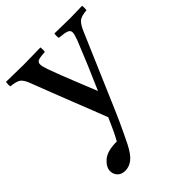

<svg xmlns="http://www.w3.org/2000/svg" viewBox="-224 -587 953 953"><g transform="rotate(-45 252.5 -110.5)"><path d="M94 255Q67 255 52.5 239.5Q38 224 38 203Q38 175 68 148.5Q98 122 166 122Q179 99 191.5 72.5Q204 46 221 7Q210 -21 193 -65Q176 -109 154.5 -162.5Q133 -216 111 -273.5Q89 -331 68 -385Q56 -417 41.5 -429Q27 -441 -14 -445Q-17 -459 -14 -476Q15 -476 45 -475Q75 -474 107 -474Q136 -474 170 -475Q204 -476 228 -476Q230 -461 228 -445Q194 -443 180.5 -438Q167 -433 167 -418Q167 -404 177 -375Q203 -304 227.5 -244Q252 -184 277 -121Q309 -194 333.5 -252Q358 -310 383 -373Q394 -402 394 -416Q394 -430 379 -436Q364 -442 326 -445Q323 -461 326 -476Q351 -476 377.5 -475Q404 -474 434 -474Q454 -474 477.5 -475Q501 -476 520 -476Q523 -461 520 -445Q478 -442 463 -426.5Q448 -411 435 -380L264 19Q259 31 246 59.5Q233 88 218.5 118.5Q204 149 194 169Q169 218 145 236.5Q121 255 94 255Z"/></g></svg>

Font: Tiro Telugu
Style: Regular
Weight: 400
Designer: Telugu: John Hudson & Fiona Ross. Latin: John Hudson.
Foundry: Tiro Typeworks Ltd.
Version: Version 1.52